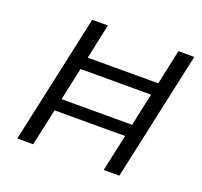

<svg xmlns="http://www.w3.org/2000/svg" viewBox="-116 -789 967 921"><g transform="rotate(20 367.5 -329.0)"><path d="M725 -658 582 0H502L543 -188H183L142 0H61L204 -658H284L246 -480H606L644 -658ZM556 -250 592 -417H232L196 -250Z"/></g></svg>

Font: Ysabeau Medium
Style: Italic
Weight: 500
Italic angle: -12°
Designer: Christian Thalmann (Catharsis Fonts)
Version: Version 0.003